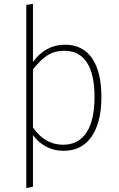

<svg xmlns="http://www.w3.org/2000/svg" viewBox="-20 -759 606 979"><path d="M497 -264Q497 -135 447 -62.5Q397 10 304 10Q254 10 214 -12Q174 -34 148 -70V193L114 200V-734L148 -739V-443Q212 -531 311 -531Q402 -531 449.5 -462Q497 -393 497 -264ZM462 -264Q462 -381 423 -440.5Q384 -500 309 -500Q257 -500 220.5 -476Q184 -452 148 -405V-109Q209 -21 302 -21Q380 -21 421 -83.5Q462 -146 462 -264Z"/></svg>

Font: FiraGO UltraLight
Style: Regular
Weight: 200
Designer: bBox Type
Foundry: bBox Type GmbH
Version: Version 1.001